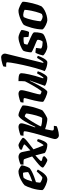

<svg xmlns="http://www.w3.org/2000/svg" viewBox="1123 -1963 1040 3326"><g transform="rotate(-90 1643.0 -300.0)"><path d="M192 0Q180 0 155 -7Q130 -14 100.5 -26Q71 -38 46.5 -53Q22 -68 13 -84Q13 -128 21.5 -175.5Q30 -223 43.5 -266.5Q57 -310 71 -343.5Q85 -377 96 -394Q106 -405 131 -422.5Q156 -440 190 -458Q224 -476 262.5 -488Q301 -500 338 -500Q354 -500 378.5 -489Q403 -478 422.5 -464Q442 -450 443 -441Q440 -421 432.5 -395Q425 -369 415 -346Q405 -323 396 -310Q378 -291 336.5 -269.5Q295 -248 245 -229Q195 -210 151 -197Q145 -164 144 -152.5Q143 -141 142 -124Q148 -117 164.5 -108Q181 -99 199 -92.5Q217 -86 227 -86Q234 -86 247.5 -96.5Q261 -107 277.5 -123Q294 -139 309.5 -155Q325 -171 334 -183Q343 -183 355 -175.5Q367 -168 369 -163Q350 -130 325 -92Q300 -54 267 -27Q234 0 192 0ZM163 -261Q212 -278 254 -296Q296 -314 324 -332V-345Q324 -364 321 -384.5Q318 -405 313 -420Q307 -421 301.5 -421Q296 -421 290 -421Q255 -421 225 -410Q202 -380 187.5 -341Q173 -302 163 -261Z M533 0Q523 0 502 -9.5Q481 -19 458.5 -32.5Q436 -46 420 -58.5Q404 -71 404 -76Q402 -95 428.5 -122.5Q455 -150 499.5 -185.5Q544 -221 596 -263L562 -364Q555 -387 550 -397Q545 -407 535 -410Q525 -413 502 -413H454Q453 -427 454.5 -441.5Q456 -456 457 -464Q470 -471 495.5 -479.5Q521 -488 547 -494Q573 -500 586 -500Q615 -500 640.5 -485Q666 -470 674 -428L701 -294Q742 -331 773.5 -361Q805 -391 804 -399Q804 -404 792.5 -410Q781 -416 765 -422.5Q749 -429 735 -434Q721 -439 715 -440Q714 -453 715 -461Q716 -469 718 -474Q725 -479 739.5 -485Q754 -491 768.5 -495.5Q783 -500 790 -500Q801 -500 821.5 -490.5Q842 -481 864.5 -467.5Q887 -454 902.5 -441.5Q918 -429 919 -423Q921 -410 902.5 -389.5Q884 -369 853 -344Q822 -319 786.5 -292.5Q751 -266 719 -240L783 -73L794 -66Q804 -76 816 -96.5Q828 -117 840 -139.5Q852 -162 861 -178Q869 -178 881.5 -173Q894 -168 897 -163Q894 -142 884.5 -114.5Q875 -87 861.5 -60.5Q848 -34 832.5 -17Q817 0 802 0Q772 0 739 -8Q706 -16 682.5 -27.5Q659 -39 655 -47L615 -207Q590 -185 566.5 -164.5Q543 -144 529 -128Q515 -112 515 -105Q516 -98 540 -90.5Q564 -83 589 -78Q593 -70 596 -64.5Q599 -59 600 -49Q593 -40 580 -28.5Q567 -17 554 -8.5Q541 0 533 0Z M964 200Q935 200 916 180Q897 160 897 134Q897 120 907 84.5Q917 49 932.5 -1.5Q948 -52 964 -109Q982 -170 997.5 -228.5Q1013 -287 1022.5 -331.5Q1032 -376 1032 -393Q1032 -405 1024 -409Q1016 -413 1002 -413H955Q954 -429 958 -446Q962 -463 962 -464Q977 -471 1005.5 -479.5Q1034 -488 1062.5 -494Q1091 -500 1105 -500Q1132 -500 1151 -487.5Q1170 -475 1170 -448Q1170 -432 1161.5 -401Q1153 -370 1141 -334Q1129 -298 1117.5 -265Q1106 -232 1099 -213L1108 -208Q1128 -252 1154 -302Q1180 -352 1208 -397.5Q1236 -443 1263 -471.5Q1290 -500 1311 -500Q1328 -500 1355.5 -491Q1383 -482 1410.5 -469Q1438 -456 1458 -443.5Q1478 -431 1480 -425Q1480 -387 1472.5 -343Q1465 -299 1453 -255Q1441 -211 1429 -174.5Q1417 -138 1407.5 -114Q1398 -90 1395 -86Q1389 -79 1369.5 -65Q1350 -51 1325 -36Q1300 -21 1278 -10.5Q1256 0 1246 0Q1215 0 1166 -11Q1117 -22 1069 -39L1047 73Q1043 95 1051 104Q1059 113 1078 113H1126Q1126 127 1123 141.5Q1120 156 1118 164Q1104 171 1075 179.5Q1046 188 1015.5 194Q985 200 964 200ZM1262 -89Q1273 -100 1284 -127.5Q1295 -155 1305 -191Q1315 -227 1323 -263Q1331 -299 1335.5 -326.5Q1340 -354 1340 -365Q1331 -376 1315.5 -383.5Q1300 -391 1290 -391Q1286 -391 1272.5 -373.5Q1259 -356 1240 -327.5Q1221 -299 1200.5 -265.5Q1180 -232 1161.5 -200Q1143 -168 1130.5 -143.5Q1118 -119 1116 -109Q1163 -95 1197 -92Q1231 -89 1262 -89Z M1715 0Q1698 0 1670 -9Q1642 -18 1613 -31Q1584 -44 1564 -56.5Q1544 -69 1542 -75Q1542 -106 1548.5 -145.5Q1555 -185 1564.5 -225.5Q1574 -266 1584 -302Q1594 -338 1600.5 -362.5Q1607 -387 1607 -393Q1607 -405 1598.5 -409Q1590 -413 1576 -413H1529Q1529 -427 1532 -441.5Q1535 -456 1537 -464Q1551 -471 1579.5 -479.5Q1608 -488 1636.5 -494Q1665 -500 1679 -500Q1706 -500 1725 -487.5Q1744 -475 1744 -448Q1744 -429 1736.5 -395Q1729 -361 1718 -320.5Q1707 -280 1695.5 -240Q1684 -200 1677 -169Q1670 -138 1670 -124Q1679 -115 1695.5 -107.5Q1712 -100 1720 -100Q1726 -100 1743 -122.5Q1760 -145 1782 -180.5Q1804 -216 1827 -255.5Q1850 -295 1868.5 -330.5Q1887 -366 1897 -387Q1900 -412 1900.5 -444Q1901 -476 1900 -500Q1957 -500 1986.5 -494.5Q2016 -489 2027 -477.5Q2038 -466 2038 -448Q2038 -413 2017.5 -316Q1997 -219 1949 -73L1960 -66Q1971 -76 1984.5 -96Q1998 -116 2011.5 -139Q2025 -162 2035 -178Q2044 -178 2056.5 -173Q2069 -168 2071 -163Q2066 -142 2053.5 -114.5Q2041 -87 2025 -60.5Q2009 -34 1992.5 -17Q1976 0 1961 0Q1930 0 1898 -8Q1866 -16 1844 -26.5Q1822 -37 1819 -44L1867 -177Q1880 -215 1892 -248.5Q1904 -282 1911 -301L1906 -304Q1890 -270 1869.5 -229Q1849 -188 1826.5 -147.5Q1804 -107 1783 -73.5Q1762 -40 1744 -20Q1726 0 1715 0Z M2229 0Q2196 0 2163.5 -8Q2131 -16 2107 -27Q2083 -38 2074 -46Q2084 -69 2098 -111.5Q2112 -154 2127 -206.5Q2142 -259 2155 -313Q2168 -364 2180.5 -422Q2193 -480 2203.5 -534.5Q2214 -589 2220.5 -631Q2227 -673 2227 -692Q2227 -705 2219 -709Q2211 -713 2197 -713H2149Q2149 -727 2152 -741.5Q2155 -756 2157 -764Q2172 -771 2201 -779.5Q2230 -788 2260.5 -794Q2291 -800 2312 -800Q2341 -800 2359.5 -780Q2378 -760 2378 -734Q2378 -730 2373.5 -710.5Q2369 -691 2363 -667L2216 -73L2228 -66Q2238 -75 2251.5 -95.5Q2265 -116 2279 -139Q2293 -162 2303 -178Q2313 -178 2324.5 -173Q2336 -168 2339 -163Q2333 -142 2321 -114.5Q2309 -87 2293.5 -60.5Q2278 -34 2261 -17Q2244 0 2229 0Z M2498 0Q2477 0 2451.5 -8Q2426 -16 2403 -28.5Q2380 -41 2364 -53.5Q2348 -66 2345 -75Q2351 -103 2360 -130.5Q2369 -158 2378 -178.5Q2387 -199 2393 -206Q2401 -206 2419.5 -204.5Q2438 -203 2455 -200.5Q2472 -198 2476 -195Q2473 -182 2471 -156.5Q2469 -131 2465 -108Q2482 -93 2511.5 -87.5Q2541 -82 2565 -82H2586Q2600 -95 2610 -123.5Q2620 -152 2615 -172Q2612 -177 2591.5 -186.5Q2571 -196 2541.5 -208Q2512 -220 2482 -232.5Q2452 -245 2429 -257Q2406 -269 2399 -278Q2399 -290 2402 -316.5Q2405 -343 2412 -372.5Q2419 -402 2431 -421Q2440 -429 2463.5 -442Q2487 -455 2520 -468Q2553 -481 2590 -490.5Q2627 -500 2662 -500Q2672 -500 2692.5 -494Q2713 -488 2734.5 -478.5Q2756 -469 2771.5 -459.5Q2787 -450 2787 -444Q2787 -435 2782 -409Q2777 -383 2769 -356.5Q2761 -330 2751 -317Q2741 -317 2722 -318.5Q2703 -320 2686 -323Q2669 -326 2666 -328Q2665 -344 2664.5 -354Q2664 -364 2663.5 -376Q2663 -388 2661 -410Q2653 -411 2643 -411.5Q2633 -412 2625 -412Q2605 -412 2583 -410Q2561 -408 2550 -404Q2543 -391 2539.5 -379.5Q2536 -368 2532 -345Q2545 -336 2576.5 -323Q2608 -310 2644 -294.5Q2680 -279 2709 -263Q2738 -247 2746 -232Q2748 -204 2745 -173.5Q2742 -143 2735.5 -116Q2729 -89 2718 -73Q2702 -58 2674.5 -45Q2647 -32 2615 -22Q2583 -12 2552 -6Q2521 0 2498 0Z M2954 0Q2943 0 2920.5 -7Q2898 -14 2872.5 -26Q2847 -38 2826 -53Q2805 -68 2796 -84Q2796 -128 2804 -177.5Q2812 -227 2825 -273.5Q2838 -320 2851.5 -355.5Q2865 -391 2876 -408Q2886 -419 2913 -434.5Q2940 -450 2976 -465Q3012 -480 3050 -490Q3088 -500 3120 -500Q3135 -500 3159.5 -492Q3184 -484 3210 -471.5Q3236 -459 3254.5 -446.5Q3273 -434 3276 -425Q3276 -394 3268.5 -349Q3261 -304 3249 -256Q3237 -208 3223 -166.5Q3209 -125 3197 -102Q3169 -69 3126 -46.5Q3083 -24 3037.5 -12Q2992 0 2954 0ZM3021 -81Q3026 -81 3039 -85.5Q3052 -90 3062 -94Q3072 -108 3082 -136.5Q3092 -165 3102 -201Q3112 -237 3119.5 -274Q3127 -311 3131.5 -342.5Q3136 -374 3136 -393Q3119 -404 3092 -411Q3065 -418 3050 -418Q3030 -418 3010 -409Q2993 -375 2980 -333.5Q2967 -292 2958 -250.5Q2949 -209 2944 -174.5Q2939 -140 2937 -119Q2944 -109 2959 -100Q2974 -91 2991.5 -86Q3009 -81 3021 -81Z"/></g></svg>

Font: Texturina Black
Style: Italic
Weight: 900
Italic angle: -11°
Designer: Guillermo Torres Carreño
Foundry: Omnibus-Type
Version: Version 1.002; ttfautohint (v1.8.3)